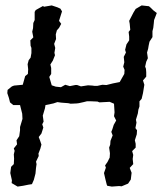

<svg xmlns="http://www.w3.org/2000/svg" viewBox="-20 -688 610 709"><path d="M65 -2 45 1 23 -12 24 -22 18 -49 21 -72 31 -82 32 -102 31 -118 34 -131 31 -140 43 -155 41 -170 51 -185 54 -207V-219L63 -249L62 -268L54 -300H29L17 -310L13 -326L7 -344L8 -356L24 -369L32 -372L64 -375L73 -407L83 -415L84 -432L82 -451L86 -466L93 -475L96 -492V-511L93 -519L92 -539L103 -550L99 -571L102 -584L103 -603L108 -614V-644L112 -651L139 -666L142 -663L171 -668L192 -661L203 -656L209 -646L198 -611L206 -600L198 -585L190 -576L186 -561L187 -544L180 -526L184 -511L181 -493L183 -484L175 -464L166 -450L169 -437V-415L162 -404L171 -373L186 -368L205 -366L221 -375L238 -370L258 -374H265L279 -369L305 -373L321 -372L328 -371H340L358 -375L373 -374L397 -380L422 -385L439 -415L440 -430L435 -442L439 -458L437 -478L445 -494L442 -504L447 -524L457 -539V-553L455 -570L461 -578L459 -600L457 -611L473 -642L481 -655L503 -668L530 -665L537 -659L546 -650L559 -640L549 -614L548 -603L546 -585L543 -573V-551L532 -534L529 -520L527 -508L523 -494L526 -473L520 -460L516 -442L519 -434L520 -421V-405L508 -391L513 -375L508 -344L503 -323L495 -314V-295L491 -283L489 -269L482 -246L484 -235L480 -215L486 -207L485 -192L478 -170L481 -157V-143L468 -130L472 -116L470 -101L472 -82L459 -68L466 -50L463 -25L453 -10L429 0L420 -1L393 1L376 -2L374 -7L369 -27L364 -49L371 -69L368 -77L377 -90L385 -106L386 -122L383 -143L387 -154L388 -168L396 -188L391 -201L395 -211L400 -227L409 -243L401 -259L403 -273L401 -305L385 -312L347 -310L340 -313L316 -314H301L289 -311L271 -307L263 -306L241 -305L232 -307L206 -309L192 -311L177 -306L148 -300L146 -288L138 -261L141 -239L136 -229L140 -217L133 -195L123 -182L128 -169L133 -154L129 -139L122 -121L123 -112L113 -91L115 -82L113 -68L111 -47L105 -24L98 -8L85 -6Z"/></svg>

Font: Winky Rough Light
Style: Italic
Weight: 300
Italic angle: -8.97852°
Designer: Simon Atzbach
Foundry: typofactur
Version: Version 1.206; ttfautohint (v1.8.4.7-5d5b)